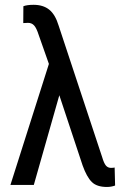

<svg xmlns="http://www.w3.org/2000/svg" viewBox="-20 -761 526 790"><path d="M118.2 -741.2Q157.7 -741.2 182.6 -721.2Q207.5 -701.2 221.2 -655.8L400.4 -114.3Q407.7 -89.4 415.8 -79.8Q423.8 -70.3 436.5 -70.3Q446.8 -70.3 451.7 -71.8L453.6 2.4Q437.5 8.3 419.9 8.3Q378.4 8.3 357.7 -12.2Q336.9 -32.7 319.8 -80.6L224.1 -369.1L119.1 0H22.9L181.2 -498L139.2 -617.2Q130.4 -645 120.6 -656Q110.8 -667 95.2 -667L75.7 -666L76.2 -735.4Q91.3 -741.2 118.2 -741.2Z"/></svg>

Font: MAUL Condensed
Style: Condensed Regular
Weight: 400
Designer: MAUL
Version: Version 1.0; 2020; ttfautohint (v1.8.3)